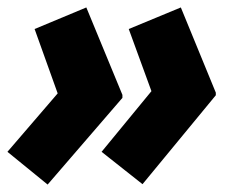

<svg xmlns="http://www.w3.org/2000/svg" viewBox="-23 -528 633 516"><path d="M360 -33 250 -120 384 -283 323 -450 463 -508 557 -279V-272ZM105 -32 -3 -120 132 -277 70 -450 209 -508 306 -273V-265Z"/></svg>

Font: Noto Sans ExtraBold
Style: Italic
Weight: 800
Italic angle: -12°
Designer: Monotype Design Team
Foundry: Monotype Imaging Inc.
Version: Version 2.013; ttfautohint (v1.8.4.7-5d5b)